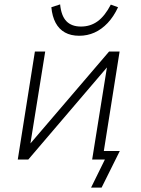

<svg xmlns="http://www.w3.org/2000/svg" viewBox="-20 -727 644 875"><path d="M395 128 458 0H401L407 -39H526L443 128ZM61 0 139 -492H186L118 -69H115L477 -492H525L447 0H400L468 -424H471L109 0ZM341 -564Q303 -564 276 -579Q249 -594 233.5 -623Q218 -652 214 -694L254 -707Q259 -655 282.5 -630.5Q306 -606 349 -606Q392 -606 425 -630Q458 -654 485 -706L518 -694Q498 -651 470.5 -622Q443 -593 410.5 -578.5Q378 -564 341 -564Z"/></svg>

Font: Nunito Sans 7pt SemiCondensed ExtraLight
Style: Italic
Weight: 250
Width: 4
Italic angle: -9°
Designer: Vernon Adams
Foundry: Vernon Adams
Version: Version 3.101;gftools[0.9.27]